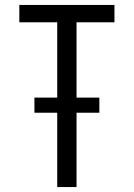

<svg xmlns="http://www.w3.org/2000/svg" viewBox="-20 -755 540 775"><path d="M211 0V-300H119V-361H211V-665H58V-735H442V-665H289V-361H381V-300H289V0Z"/></svg>

Font: Iosevka Custom
Style: Regular
Weight: 400
Monospace: yes
Designer: Belleve Invis
Foundry: Belleve Invis
Version: Version 32.5.0; ttfautohint (v1.8.4)